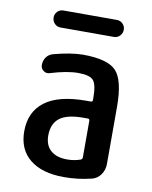

<svg xmlns="http://www.w3.org/2000/svg" viewBox="-81 -766 663 837"><g transform="rotate(10 250.0 -347.5)"><path d="M297.9 -259.8Q225.6 -259.8 193.4 -234.4Q161.1 -209 161.1 -157.2Q161.1 -114.3 187 -91.3Q212.9 -68.4 259.8 -68.4Q291 -68.4 318.4 -78.1Q326.2 -81.1 326.2 -89.8V-251Q326.2 -259.8 318.4 -259.8ZM259.8 9.8Q162.1 9.8 108.4 -33.7Q54.7 -77.1 54.7 -157.2Q54.7 -243.2 115.2 -289.1Q175.8 -335 297.9 -335H318.4Q326.2 -335 326.2 -343.8V-351.6Q326.2 -410.2 310.5 -429.2Q294.9 -448.2 242.2 -448.2Q193.4 -448.2 120.1 -425.8Q105.5 -420.9 92.8 -430.2Q80.1 -439.5 80.1 -455.1Q80.1 -474.6 90.8 -489.7Q101.6 -504.9 121.1 -509.8Q193.4 -529.3 248 -530.3Q358.4 -530.3 396.5 -490.2Q434.6 -450.2 434.6 -332V-79.1Q434.6 -52.7 419.9 -31.7Q405.3 -10.7 380.9 -4.9Q321.3 9.8 259.8 9.8ZM368.2 -705.1Q383.8 -705.1 394.5 -694.3Q405.3 -683.6 405.3 -668Q405.3 -652.3 394.5 -641.1Q383.8 -629.9 368.2 -629.9H131.8Q116.2 -629.9 105.5 -641.1Q94.7 -652.3 94.7 -668Q94.7 -683.6 105.5 -694.3Q116.2 -705.1 131.8 -705.1Z"/></g></svg>

Font: Rounded Mgen+ 1mn medium
Style: Regular
Weight: 500
Designer: [Source Han Sans]
Ryoko NISHIZUKA  (kana & ideographs); Paul D. Hunt (Latin, Greek & Cyrillic); Wenlong ZHANG  (bopomofo
Version: Version 1.059.20150602